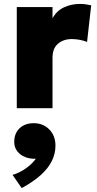

<svg xmlns="http://www.w3.org/2000/svg" viewBox="-20 -551 494 978"><path d="M65.5 0V-515H247.5V-458Q268.5 -496 305.8 -513.5Q343 -531 387.5 -531Q405 -531 418.2 -528.8Q431.5 -526.5 444.5 -524L423.5 -337.5Q406 -344.5 385.8 -348.2Q365.5 -352 346 -352Q303 -352 275.2 -328.2Q247.5 -304.5 247.5 -256.5V0ZM90.5 407 44 340Q82.5 328 113.8 305.2Q145 282.5 162.5 257.5Q133 259 108 249Q83 239 67.8 219.2Q52.5 199.5 52.5 172Q52.5 128 80 102.2Q107.5 76.5 151.5 76.5Q200 76.5 231.2 108.5Q262.5 140.5 262.5 191Q262.5 232 244 269.2Q225.5 306.5 187.5 340.8Q149.5 375 90.5 407Z"/></svg>

Font: Geologica ExtraBold
Style: Regular
Weight: 800
Designer: Sindre Bremnes, Frode Helland
Foundry: Monokrom Skriftforlag AS
Version: Version 1.010;gftools[0.9.28]